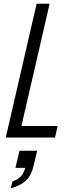

<svg xmlns="http://www.w3.org/2000/svg" viewBox="-20 -740 415 1033"><path d="M11 0 177 -720H247L81 0ZM53 0 67 -62H290L276 0ZM38 273 47 236Q76 227 93 208Q110 189 117 159L143 163H63L85 71H180L161 151Q149 204 119.5 231.5Q90 259 38 273Z"/></svg>

Font: Instrument Sans Condensed
Style: Italic
Weight: 400
Width: 3
Italic angle: -13°
Designer: Rodrigo Fuenzalida
Foundry: fragTYPE
Version: Version 1.000;gftools[0.9.28]